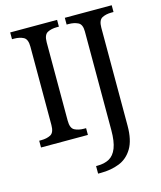

<svg xmlns="http://www.w3.org/2000/svg" viewBox="-136 -812 968 1151"><g transform="rotate(-15 348.0 -237.0)"><path d="M38 0V-42H51Q85 -42 109 -54.5Q133 -67 133 -114V-600Q133 -647 109 -659.5Q85 -672 51 -672H38V-714H329V-672H316Q282 -672 258 -659.5Q234 -647 234 -600V-114Q234 -67 258 -54.5Q282 -42 316 -42H329V0ZM328 240V193H337Q380 193 410 176.5Q440 160 456 119.5Q472 79 472 9V-604Q472 -648 447.5 -660Q423 -672 390 -672H377V-714H668V-672H655Q621 -672 597 -659.5Q573 -647 573 -600V8Q573 97 542.5 148Q512 199 460.5 219.5Q409 240 345 240Z"/></g></svg>

Font: Noto Serif Makasar
Style: Regular
Weight: 400
Designer: Sérgio Martins
Version: Version 1.001; ttfautohint (v1.8.4.7-5d5b)